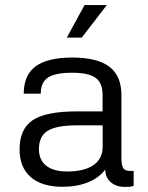

<svg xmlns="http://www.w3.org/2000/svg" viewBox="-20 -734 592 766"><path d="M142.6 -360.4H74.7Q74.7 -434.1 122.1 -469.2Q169.4 -504.4 268.1 -504.4Q368.2 -504.4 416.3 -467.8Q464.4 -431.2 464.4 -355V-103Q464.4 -70.3 474.1 -60.1Q483.9 -49.8 513.2 -52.2V7.3Q503.9 10.7 496.6 11.2Q489.3 11.7 479 11.7Q443.4 11.7 421.6 -7.3Q399.9 -26.4 399.9 -57.6Q375.5 -24.9 331.3 -6.8Q287.1 11.2 229.5 11.2Q147 11.2 102.5 -27.6Q58.1 -66.4 58.1 -137.7Q58.1 -219.7 110.6 -254.6Q163.1 -289.6 286.6 -289.6H389.2V-355.5Q389.2 -403.3 361.3 -423.6Q333.5 -443.8 268.1 -443.8Q200.2 -443.8 171.4 -424.6Q142.6 -405.3 142.6 -360.4ZM389.6 -148.9V-233.9H286.1Q205.1 -233.9 170.2 -212.2Q135.3 -190.4 135.3 -139.2Q135.3 -95.7 164.6 -72.8Q193.8 -49.8 247.6 -49.8Q315.9 -49.8 352.8 -75.2Q389.6 -100.6 389.6 -148.9ZM317.4 -713.9H406.2L306.2 -584H246.6Z"/></svg>

Font: Metrophobic
Style: Regular
Weight: 400
Designer: Vernon Adams
Foundry: Vernon Adams
Version: Version 3.200; ttfautohint (v1.8.4.7-5d5b);gftools[0.9.23]